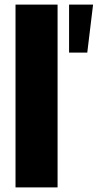

<svg xmlns="http://www.w3.org/2000/svg" viewBox="-20 -820 427 840"><path d="M47.9 0V-799.8H231.9V0ZM282.2 -799.8H387.2L361.8 -589.8H282.2Z"/></svg>

Font: Cooper Hewitt
Style: Heavy
Weight: 713
Designer: Village Type and Design LLC
Foundry: Cooper Hewitt Smithsonian Design Museum
Version: 1.000